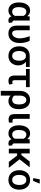

<svg xmlns="http://www.w3.org/2000/svg" viewBox="1895 -2717 1025 4855"><g transform="rotate(90 2407.5 -289.5)"><path d="M498.5 -528.3V-150.4Q500 -90.3 534.2 -90.3Q542.5 -90.3 547.4 -92.3L559.1 -4.4Q534.2 10.3 497.1 10.3Q418 10.3 392.1 -69.3Q342.3 9.8 248 9.8Q152.8 9.8 97.4 -59.8Q42 -129.4 42 -250.5V-256.8Q42 -386.7 97.7 -462.4Q153.3 -538.1 249 -538.1Q337.4 -538.1 387.7 -464.4L397 -528.3ZM160.6 -246.6Q160.6 -169.4 190.4 -127.2Q220.2 -85 277.8 -85Q346.2 -85 380.4 -151.4V-373.5Q346.2 -442.9 278.8 -442.9Q222.7 -442.9 191.7 -394.8Q160.6 -346.7 160.6 -246.6Z M745.1 -528.3V-210.9Q745.1 -84.5 823.7 -84.5Q878.9 -84.5 914.3 -141.4Q949.7 -198.2 949.7 -276.4Q948.2 -389.2 894.5 -528.3H1012.2Q1068.4 -416 1068.4 -276.4Q1068.4 -145.5 1004.9 -67.6Q941.4 10.3 828.6 10.3Q729.5 10.3 678.5 -44.9Q627.4 -100.1 627 -205.6V-528.3Z M1672.9 -432.6H1542.5Q1633.3 -361.3 1633.3 -238.8Q1633.3 -169.4 1603.5 -111.8Q1573.7 -54.2 1519.5 -22.2Q1465.3 9.8 1394.5 9.8Q1284.2 9.8 1217.8 -63.5Q1151.4 -136.7 1151.4 -263.2V-269Q1151.4 -385.3 1216.8 -456.3Q1282.2 -527.3 1391.1 -528.3H1672.9ZM1270 -258.8Q1270 -176.3 1302.5 -130.6Q1335 -85 1394.5 -85Q1451.7 -85 1483.2 -130.9Q1514.6 -176.8 1514.6 -269Q1514.6 -345.2 1482.7 -388.9Q1450.7 -432.6 1393.6 -432.6Q1335.9 -432.6 1303 -389.6Q1270 -346.7 1270 -258.8Z M2184.1 -434.1H2008.3V-145Q2008.3 -116.2 2018.8 -101.8Q2029.3 -87.4 2054.2 -87.4Q2073.2 -87.4 2100.1 -98.1L2118.7 -11.7Q2079.6 9.8 2026.9 9.8Q1892.1 9.8 1889.6 -143.1V-434.1H1724.6V-528.3H2184.1Z M2507.8 -538.1Q2617.2 -538.1 2678.5 -462.6Q2739.7 -387.2 2739.7 -253.9V-246.6Q2739.7 -128.4 2685.1 -59.3Q2630.4 9.8 2536.1 9.8Q2448.7 9.8 2397 -48.3V203.1H2278.3V-278.8Q2278.3 -397 2341.6 -467.5Q2404.8 -538.1 2507.8 -538.1ZM2397 -142.1Q2429.7 -85 2502.4 -85Q2560.1 -85 2590.6 -127.2Q2621.1 -169.4 2621.1 -256.8Q2621.1 -346.7 2590.8 -394.8Q2560.5 -442.9 2504.9 -442.9Q2455.1 -442.9 2426 -395.8Q2397 -348.6 2397 -270.5Z M2983.4 -528.3V-148.4Q2983.4 -118.7 2995.6 -105.5Q3007.8 -92.3 3038.1 -92.3Q3058.6 -92.3 3079.6 -97.2V-5.4Q3043.5 5.9 3001.5 5.9Q2864.7 5.9 2864.7 -145V-528.3Z M3605.5 -528.3V-150.4Q3606.9 -90.3 3641.1 -90.3Q3649.4 -90.3 3654.3 -92.3L3666 -4.4Q3641.1 10.3 3604 10.3Q3524.9 10.3 3499 -69.3Q3449.2 9.8 3355 9.8Q3259.8 9.8 3204.3 -59.8Q3148.9 -129.4 3148.9 -250.5V-256.8Q3148.9 -386.7 3204.6 -462.4Q3260.3 -538.1 3356 -538.1Q3444.3 -538.1 3494.6 -464.4L3503.9 -528.3ZM3267.6 -246.6Q3267.6 -169.4 3297.4 -127.2Q3327.1 -85 3384.8 -85Q3453.1 -85 3487.3 -151.4V-373.5Q3453.1 -442.9 3385.7 -442.9Q3329.6 -442.9 3298.6 -394.8Q3267.6 -346.7 3267.6 -246.6Z M3740.7 0ZM3913.1 -209H3858.9V0H3740.7V-528.3H3858.9V-317.4H3900.4L4064.5 -528.3H4210.9L4008.3 -272L4223.6 0H4072.8Z M4284.2 0ZM4284.2 -269Q4284.2 -346.7 4314.9 -408.9Q4345.7 -471.2 4401.4 -504.6Q4457 -538.1 4529.3 -538.1Q4636.2 -538.1 4702.9 -469.2Q4769.5 -400.4 4774.9 -286.6L4775.4 -258.8Q4775.4 -180.7 4745.4 -119.1Q4715.3 -57.6 4659.4 -23.9Q4603.5 9.8 4530.3 9.8Q4418.5 9.8 4351.3 -64.7Q4284.2 -139.2 4284.2 -263.2ZM4402.8 -258.8Q4402.8 -177.2 4436.5 -131.1Q4470.2 -85 4530.3 -85Q4590.3 -85 4623.8 -131.8Q4657.2 -178.7 4657.2 -269Q4657.2 -349.1 4622.8 -396Q4588.4 -442.9 4529.3 -442.9Q4471.2 -442.9 4437 -396.7Q4402.8 -350.6 4402.8 -258.8ZM4513.7 -781.7H4622.6L4554.2 -613.8H4483.9Z"/></g></svg>

Font: Roboto Medium
Style: Regular
Weight: 500
Designer: Google
Version: Version 2.134; 2016; ttfautohint (v1.6)